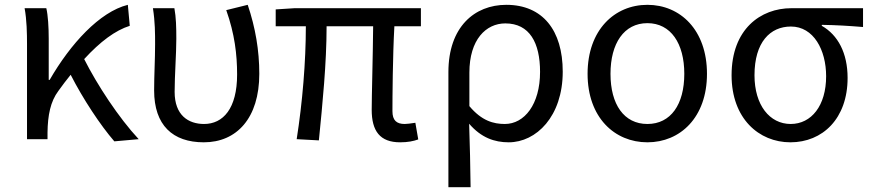

<svg xmlns="http://www.w3.org/2000/svg" viewBox="-20 -577 3612 796"><path d="M555 0C472 -89 383 -225 329 -332C396 -405 458 -451 518 -470L510 -557C393 -528 272 -395 186 -246H182V-416C182 -464 179 -514 172 -543H82C91 -495 92 -438 92 -394V0H177V-28C178 -99 189 -156 222 -200C239 -224 256 -246 273 -267C324 -167 396 -58 454 9Z M825 13C961 13 1055 -87 1055 -271C1055 -368 1039 -462 1007 -557L918 -535C953 -436 963 -351 963 -268C963 -127 905 -63 826 -63C761 -63 704 -99 704 -196C704 -263 711 -355 711 -416C711 -464 710 -505 703 -543H614C623 -486 623 -438 623 -394C623 -330 619 -266 619 -202C619 -58 696 13 825 13Z M1639 13C1671 13 1695 8 1714 1L1702 -68C1681 -65 1668 -63 1658 -63C1624 -63 1607 -78 1607 -116C1607 -169 1608 -344 1615 -468H1725V-543H1201L1123 -538V-468H1248C1248 -321 1234 -153 1210 0L1302 5C1317 -146 1334 -315 1334 -468H1527C1526 -348 1521 -179 1521 -122C1521 -34 1555 13 1639 13Z M1839 199H1931C1930 103 1928 34 1925 -64C1975 -6 2030 13 2089 13C2203 13 2313 -94 2313 -280C2313 -451 2230 -557 2079 -557C1947 -557 1839 -465 1839 -278ZM2073 -63C2026 -63 1977 -76 1926 -137V-276C1926 -413 1995 -480 2075 -480C2176 -480 2219 -399 2219 -279C2219 -144 2154 -63 2073 -63Z M2664 13C2800 13 2911 -90 2911 -271C2911 -453 2800 -557 2664 -557C2528 -557 2416 -453 2416 -271C2416 -90 2528 13 2664 13ZM2664 -63C2567 -63 2511 -144 2511 -271C2511 -397 2567 -481 2664 -481C2761 -481 2817 -397 2817 -271C2817 -144 2761 -63 2664 -63Z M3257 13C3390 13 3494 -85 3494 -254C3494 -357 3454 -432 3387 -470V-474C3447 -473 3497 -470 3558 -465V-543H3261C3133 -543 3013 -456 3013 -265C3013 -86 3126 13 3257 13ZM3258 -63C3171 -63 3108 -141 3108 -265C3108 -402 3173 -467 3259 -467C3353 -467 3405 -370 3405 -261C3405 -139 3344 -63 3258 -63Z"/></svg>

Font: Squished Noto Sans CJK JP Regular
Style: Regular
Weight: 400
Designer: Ryoko NISHIZUKA (kana & ideographs); Paul D. Hunt (Latin, Greek & Cyrillic); Wenlong ZHANG (bopomofo); Sandoll Communica
Foundry: Adobe Systems Incorporated
Version: Version 1.004;PS 1.004;hotconv 1.0.82;makeotf.lib2.5.63406